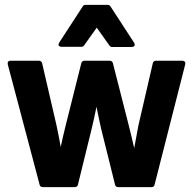

<svg xmlns="http://www.w3.org/2000/svg" viewBox="-20 -752 788 784"><path d="M142 3C143 8 148 12 154 12H286C291 12 297 9 298 3L354 -225C361 -255 368 -284 374 -316C380 -287 386 -256 393 -226L450 3C451 8 456 12 462 12H599C604 12 610 9 611 3L736 -488C740 -504 726 -504 724 -504H616C611 -504 605 -500 604 -494L545 -239C539 -208 534 -179 528 -147C521 -177 514 -208 506 -239L441 -494C440 -499 435 -504 429 -504H324C319 -504 313 -500 312 -494L248 -239C241 -210 234 -182 228 -152C223 -181 217 -210 211 -239L152 -494C151 -499 146 -504 140 -504H24C7 -504 12 -490 12 -488ZM223 -580C210 -560 233 -561 233 -561H313C317 -561 321 -563 323 -566L375 -639L427 -566C429 -563 433 -560 437 -560H516C540 -560 526 -580 526 -580L431 -726C429 -729 425 -732 421 -732H328C324 -732 320 -730 318 -726Z"/></svg>

Font: Falling Sky
Style: Bd
Weight: 700
Designer: Paul D. Hunt
Foundry: Adobe Systems Incorporated
Version: Version 1.02